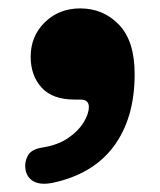

<svg xmlns="http://www.w3.org/2000/svg" viewBox="-20 -226 380 457"><path d="M158 11Q104.5 11 78.8 -17.8Q53 -46.5 53 -91Q53 -140 86.8 -173Q120.5 -206 171 -206Q226 -206 263.2 -167.2Q300.5 -128.5 300.5 -49.5Q300.5 3.5 287.8 46.8Q275 90 250.2 123Q225.5 156 189.2 177.5Q153 199 106 209Q77 215 60.2 205.8Q43.5 196.5 40.5 176.5Q38 159 46.5 144Q55 129 81.5 125Q117 119.5 141.5 103Q166 86.5 178.8 65.8Q191.5 45 191.5 28.5Q191.5 20.5 187 15.8Q182.5 11 171 11Z"/></svg>

Font: Fraunces SuperSoft 9pt
Style: Regular
Weight: 900
Version: Version 1.000;[b76b70a41]